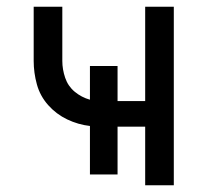

<svg xmlns="http://www.w3.org/2000/svg" viewBox="-20 -550 616 570"><path d="M411 0H496V-530H411V-250H329V-354H247V-254Q222 -261 202 -277.5Q182 -294 173.5 -319Q165 -344 165 -369V-530H80V-369Q80 -334 89.5 -299.5Q99 -265 123 -238Q147 -211 179.5 -195.5Q212 -180 247 -176V-32H329V-174H411Z"/></svg>

Font: Iosevka Sparkle
Style: Regular
Weight: 400
Designer: Belleve Invis
Foundry: Belleve Invis
Version: Version 4.5.0; ttfautohint (v1.8.3)